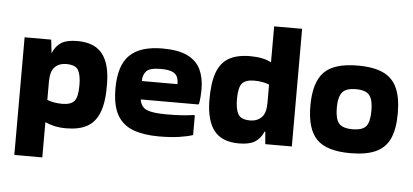

<svg xmlns="http://www.w3.org/2000/svg" viewBox="-55 -800 2351 1094"><g transform="rotate(5 1120.5 -252.5)"><path d="M220 177H60V-496H212L220 -427V-421H222Q239 -462 270.5 -481.5Q302 -501 362 -501Q459 -501 504.5 -444.5Q550 -388 551 -274Q553 -173 530.5 -112.5Q508 -52 461 -26Q414 0 341 0Q303 0 272.5 -7Q242 -14 222 -24L220 -23ZM310 -365Q270 -365 245 -340.5Q220 -316 220 -257V-152Q257 -137 307 -137Q354 -137 374.5 -159.5Q395 -182 395 -250Q395 -309 379 -337Q363 -365 310 -365Z M1065 -25Q1037 -15 987.5 -7.5Q938 0 870 0Q784 0 723.5 -22.5Q663 -45 632 -99.5Q601 -154 601 -251Q601 -383 661.5 -442Q722 -501 849 -501Q940 -501 992.5 -475Q1045 -449 1067.5 -401.5Q1090 -354 1090 -289Q1090 -270 1088.5 -248Q1087 -226 1083 -205L1079 -201H750Q757 -157 791.5 -143Q826 -129 904 -129Q956 -129 990.5 -131.5Q1025 -134 1061 -139L1065 -136ZM951 -306Q951 -330 943.5 -347.5Q936 -365 914 -374.5Q892 -384 849 -384Q786 -384 766.5 -362.5Q747 -341 747 -306Z M1479 -9 1473 -80H1469Q1452 -40 1420.5 -20Q1389 0 1329 0Q1232 0 1187 -56.5Q1142 -113 1140 -227Q1139 -329 1161 -389Q1183 -449 1230 -475Q1277 -501 1350 -501Q1388 -501 1419 -494.5Q1450 -488 1469 -477L1471 -478V-682H1631V-9ZM1381 -136Q1421 -136 1446 -161Q1471 -186 1471 -244V-349Q1434 -364 1384 -364Q1337 -364 1316.5 -341.5Q1296 -319 1296 -251Q1296 -193 1312.5 -164.5Q1329 -136 1381 -136Z M1716 -249Q1716 -383 1773 -442Q1830 -501 1966 -501Q2057 -501 2112 -475Q2167 -449 2191.5 -393.5Q2216 -338 2216 -249Q2216 -161 2191.5 -106Q2167 -51 2112 -25.5Q2057 0 1966 0Q1830 0 1773 -58.5Q1716 -117 1716 -249ZM1966 -137Q2024 -137 2044.5 -162.5Q2065 -188 2065 -252Q2065 -313 2044.5 -339.5Q2024 -366 1966 -366Q1910 -366 1888.5 -339.5Q1867 -313 1867 -252Q1867 -188 1888.5 -162.5Q1910 -137 1966 -137Z"/></g></svg>

Font: Bakbak One
Style: Regular
Weight: 400
Designer: Saumya Kishore and Sanchit Sawaria
Foundry: A Good Feeling
Version: Version 1.003; ttfautohint (v1.8.3)